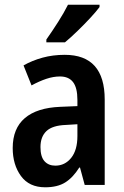

<svg xmlns="http://www.w3.org/2000/svg" viewBox="-20 -786 527 816"><path d="M255 -553Q425 -553 425 -363V0H340L320 -74H317Q290 -31 257 -10.5Q224 10 172 10Q104 10 69 -38Q34 -86 34 -157Q34 -240 85.5 -284Q137 -328 236 -332L309 -335V-361Q309 -413 290.5 -437Q272 -461 235 -461Q207 -461 177 -451Q147 -441 114 -423L80 -508Q117 -529 161 -541Q205 -553 255 -553ZM260 -255Q203 -253 177.5 -229Q152 -205 152 -161Q152 -120 169 -101Q186 -82 215 -82Q256 -82 282.5 -115Q309 -148 309 -208V-258ZM403 -756Q389 -737 363 -709Q337 -681 308 -653Q279 -625 256 -606H177V-618Q203 -655 227.5 -693.5Q252 -732 269 -766H403Z"/></svg>

Font: Noto Sans Georgian Condensed SemiBold
Style: Regular
Weight: 600
Width: 3
Designer: Monotype Design Team, Akaki Razmadze
Foundry: Google LLC
Version: Version 2.005; ttfautohint (v1.8.4.7-5d5b)